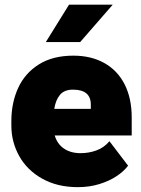

<svg xmlns="http://www.w3.org/2000/svg" viewBox="-20 -770 586 800"><path d="M27.3 0ZM528.8 -205.6H208Q218.3 -170.4 246.3 -151.1Q274.4 -131.8 315.9 -131.8Q351.1 -131.8 382.6 -143.6Q414.1 -155.3 436 -181.6L513.7 -79.6Q496.1 -56.2 465.6 -35.9Q435.1 -15.6 393.6 -2.9Q352.1 9.8 304.2 9.8Q219.2 9.8 156.2 -25.4Q93.3 -60.5 60.3 -119.4Q27.3 -178.2 27.3 -247.1V-265.1Q27.3 -341.8 55.7 -403.6Q84 -465.3 142.1 -501.7Q200.2 -538.1 285.6 -538.1Q359.9 -538.1 414.8 -507.3Q469.7 -476.6 499.3 -418.5Q528.8 -360.4 528.8 -280.3ZM284.2 -396.5Q248 -396.5 230 -375Q211.9 -353.5 206.1 -316.4H358.4V-330.6Q360.4 -396.5 284.2 -396.5ZM449.7 -750.5 314 -594.7H170.9L267.6 -750.5Z"/></svg>

Font: Heebo Black
Style: Regular
Weight: 900
Designer: Oded Ezer
Foundry: Meir Sadan
Version: Version 2.001; ttfautohint (v1.5.14-ce02) -l 8 -r 50 -G 200 